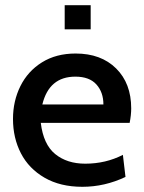

<svg xmlns="http://www.w3.org/2000/svg" viewBox="-20 -709 553 739"><path d="M30 -251Q30 -320 58.5 -377.5Q87 -435 141.5 -469Q196 -503 271 -503Q369 -503 427 -445.5Q485 -388 485 -292Q485 -266 479 -236H137Q147 -153 192.5 -116Q238 -79 308 -79Q387 -79 453 -113L463 -28Q383 10 297 10Q212 10 151.5 -25Q91 -60 60.5 -119Q30 -178 30 -251ZM378 -307Q378 -354 351 -384Q324 -414 270 -414Q169 -414 143 -307ZM229 -689H329V-596H229Z"/></svg>

Font: Cabin Medium
Style: Regular
Weight: 500
Designer: Pablo Impallari
Foundry: Pablo Impallari. http://www.impallari.com Igino Marini. http://www.ikern.com
Version: Version 2.001